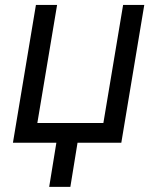

<svg xmlns="http://www.w3.org/2000/svg" viewBox="-20 -565 622 760"><path d="M551.1 -545.5H467.3L389.2 -78.1H127.8L206 -545.5H122.2L31.2 0H203.1L174.7 174.7H258.5L286.9 0H460.2Z"/></svg>

Font: Magic Ui Pro
Style: Italic
Weight: 400
Italic angle: -9.39999°
Designer: Stefan Endress, Andreas Faust
Version: Version 1.000;FEAKit 1.0